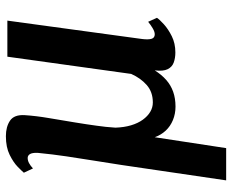

<svg xmlns="http://www.w3.org/2000/svg" viewBox="-88 -518 788 652"><g transform="rotate(-90 306.0 -192.0)"><path d="M129 182H19.5L72 -175Q79 -221 86.5 -267Q94 -313 101 -360.2Q108 -407.5 113 -458.5Q113.5 -476.5 108.8 -484.2Q104 -492 95.5 -492Q86.5 -492 77.8 -487.2Q69 -482.5 60 -474L45.5 -505Q50.5 -511 65.5 -525.8Q80.5 -540.5 106.2 -553.2Q132 -566 169.5 -566Q201.5 -566 222.2 -552Q243 -538 241 -502.5Q238.5 -463.5 231 -419.8Q223.5 -376 216.5 -333Q213 -311.5 210.2 -293.2Q207.5 -275 205.2 -258.5Q203 -242 201.2 -226.5Q199.5 -211 198.5 -194Q199.5 -164.5 206.5 -141Q213.5 -117.5 225.5 -101Q237.5 -84.5 252.2 -75.8Q267 -67 284 -67Q319.5 -67 343 -87.5Q366.5 -108 381 -140.5L439.5 -561H562L499.5 -103Q497 -82.5 500.2 -71.5Q503.5 -60.5 515.5 -60.5Q524.5 -60.5 536.5 -67.8Q548.5 -75 558 -83L571.5 -53Q566 -44.5 549.5 -29.5Q533 -14.5 508.8 -2.5Q484.5 9.5 454 9.5Q435 9.5 419.8 4Q404.5 -1.5 397 -16.8Q389.5 -32 393 -60.5Q378.5 -37.5 360.8 -21.8Q343 -6 320.5 2Q298 10 270 10Q245.5 10 224.2 1.2Q203 -7.5 188.2 -23.5Q173.5 -39.5 166 -60.5Z"/></g></svg>

Font: Merriweather Light 18pt SemiBold
Style: Italic
Weight: 600
Italic angle: -7.8°
Version: Version 2.101